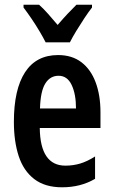

<svg xmlns="http://www.w3.org/2000/svg" viewBox="-20 -786 482 816"><path d="M227 -552Q286 -552 326 -521.5Q366 -491 386.5 -436Q407 -381 407 -309V-242H149Q151 -82 258 -82Q291 -82 321 -91Q351 -100 384 -121V-26Q323 10 244 10Q171 10 125.5 -25Q80 -60 59.5 -122.5Q39 -185 39 -268Q39 -406 86.5 -479Q134 -552 227 -552ZM229 -464Q193 -464 172.5 -431Q152 -398 150 -325H303Q303 -386 284.5 -425Q266 -464 229 -464ZM174 -606Q164 -626 148 -653Q132 -680 114 -706.5Q96 -733 80 -754V-766H146Q164 -750 184 -727.5Q204 -705 225 -680Q249 -708 266.5 -726.5Q284 -745 305 -766H371V-754Q356 -735 338.5 -708.5Q321 -682 304.5 -655Q288 -628 277 -606Z"/></svg>

Font: Noto Sans ExtraCondensed SemiBold
Style: Regular
Weight: 600
Width: 2
Designer: Monotype Design Team
Foundry: Monotype Imaging Inc.
Version: Version 2.013; ttfautohint (v1.8.4.7-5d5b)